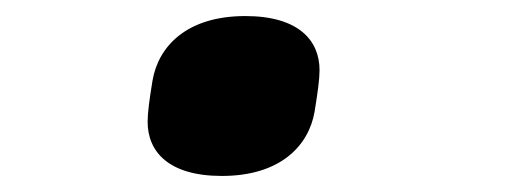

<svg xmlns="http://www.w3.org/2000/svg" viewBox="-20 -206 640 238"><path d="M255 12.1C328.1 12.1 362.9 -25.9 370 -67.8C373.9 -92 376.1 -108 376.1 -119C376.1 -155.9 350.1 -186.1 284.1 -186.1C210.9 -186.1 176.1 -148.1 169 -105.8C165.1 -82 163 -66.1 163 -55C163 -18.1 188.9 12.1 255 12.1Z"/></svg>

Font: Margiela Mono Italic Bold It
Style: Regular
Weight: 700
Designer: Mike Abbink, Paul van der Laan, Pieter van Rosmalen
Foundry: Bold Monday
Version: Version 2.003 2021